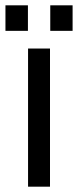

<svg xmlns="http://www.w3.org/2000/svg" viewBox="-22 -702 292 722"><path d="M83 -586H-1.5V-682H83ZM251 -586H167V-682H251ZM166 0H83.5V-519.5H166Z"/></svg>

Font: Acari Sans
Style: Regular
Weight: 400
Designer: Alfredo Marco Pradil and Stefan Peev (font) & Cristiano Sobral (main changes)
Foundry: Alfredo Marco Pradil and Stefan Peev (font) & Cristiano Sobral (main changes)
Version: Version 1.063; ttfautohint (v1.8.3)